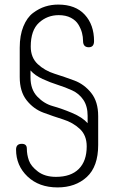

<svg xmlns="http://www.w3.org/2000/svg" viewBox="-20 -751 503 837"><path d="M50 -99Q50 -124 75 -124Q97 -124 97 -103Q97 -77 106 -51.5Q115 -26 145.5 -3Q176 20 224 20Q289 20 323.5 -14.5Q358 -49 358 -113Q358 -161 328 -189Q298 -217 255 -230.5Q212 -244 169 -260Q126 -276 96 -314Q66 -352 66 -415V-543Q66 -597 82 -636Q98 -675 124 -694.5Q150 -714 177 -722.5Q204 -731 234 -731Q309 -731 349.5 -687Q390 -643 390 -572Q390 -545 367 -545Q342 -545 342 -573Q342 -590 337.5 -607.5Q333 -625 322 -643.5Q311 -662 289 -673.5Q267 -685 236 -685Q186 -685 150 -652Q114 -619 114 -548Q114 -500 144.5 -471.5Q175 -443 218 -429.5Q261 -416 304 -400Q347 -384 377.5 -346Q408 -308 408 -245V-119Q408 -25 358.5 20.5Q309 66 231 66Q150 66 100 18.5Q50 -29 50 -99ZM113 -413Q113 -361 142.5 -330Q172 -299 210 -288.5Q248 -278 293.5 -259Q339 -240 362 -214V-246Q362 -288 343.5 -315.5Q325 -343 294.5 -357Q264 -371 232 -381Q200 -391 166 -406.5Q132 -422 113 -444Z"/></svg>

Font: Terminal Dosis
Style: Light
Weight: 300
Designer: EdgarTolentino, PabloImpallari, IginoMarini
Foundry: EdgarTolentino, PabloImpallari, IginoMarini
Version: Version 1.006